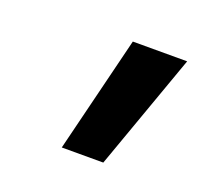

<svg xmlns="http://www.w3.org/2000/svg" viewBox="-57 -817 369 352"><g transform="rotate(20 127.5 -641.5)"><path d="M93 -528 149 -755H255L174 -528Z"/></g></svg>

Font: DM Sans 11pt SemiBold
Style: Italic
Weight: 600
Italic angle: -10°
Version: Version 4.004;gftools[0.9.30]